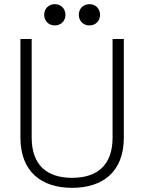

<svg xmlns="http://www.w3.org/2000/svg" viewBox="-20 -887 692 921"><path d="M192 -816C192 -787 213 -765 243 -765C273 -765 294 -787 294 -816C294 -845 273 -867 243 -867C213 -867 192 -845 192 -816ZM358 -816C358 -787 379 -765 409 -765C439 -765 460 -787 460 -816C460 -845 439 -867 409 -867C379 -867 358 -845 358 -816ZM78 -700V-227C78 -62 180 14 326 14C472 14 574 -62 574 -227V-700H520V-227C520 -96 448 -34 326 -34C204 -34 132 -96 132 -227V-700Z"/></svg>

Font: Space Text Light
Style: Regular
Weight: 300
Designer: Florian Karsten (Space Text), Colophon Foundry (Space Mono)
Foundry: Florian Karsten
Version: Version 1.003;PS 001.003;hotconv 1.0.88;makeotf.lib2.5.64775